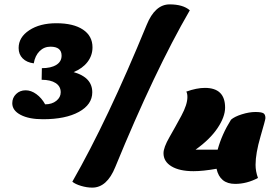

<svg xmlns="http://www.w3.org/2000/svg" viewBox="-20 -816 1231 876"><path d="M401 40Q376 40 349.5 32Q323 24 310 13Q471 -268 649 -702Q687 -796 754 -796Q815 -796 846 -769Q686 -493 506 -54Q468 40 401 40ZM176 -272Q112 -272 74 -292Q36 -312 36 -345Q36 -370 53.5 -387Q71 -404 97 -404Q122 -404 146 -386.5Q170 -369 186 -340Q217 -340 237 -356Q257 -372 257 -395Q257 -422 234 -437Q211 -452 170 -452L171 -505Q213 -505 237 -520Q261 -535 261 -562Q261 -603 210 -603Q181 -603 160.5 -582.5Q140 -562 134 -527Q102 -531 83.5 -549.5Q65 -568 65 -597Q65 -646 113.5 -678Q162 -710 237 -710Q315 -710 358.5 -681Q402 -652 402 -600Q402 -563 379.5 -533.5Q357 -504 316 -487Q401 -463 401 -395Q401 -339 340 -305.5Q279 -272 176 -272ZM863 -35Q799 -35 762.5 -57Q726 -79 726 -117Q726 -143 753 -190Q780 -237 807.5 -288Q835 -339 835 -373Q835 -390 830 -398Q877 -415 915 -415Q1007 -415 1007 -325Q1007 -283 972.5 -231.5Q938 -180 872 -133H973Q992 -203 1034 -270Q1050 -284 1083.5 -294.5Q1117 -305 1145 -305Q1172 -305 1181.5 -299.5Q1191 -294 1191 -277Q1191 -270 1168.5 -193Q1146 -116 1146 -64Q1146 -34 1157 -4Q1106 23 1053 23Q983 23 968 -46Q906 -35 863 -35Z"/></svg>

Font: Lemonada
Style: Bold
Weight: 700
Designer: Mohamed Gaber (Arabic), Eduardo Tunni (Latin)
Foundry: Kief Type Foundry
Version: Version 4.004